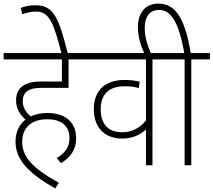

<svg xmlns="http://www.w3.org/2000/svg" viewBox="-20 -916 1183 1064"><path d="M294 -40 318 -12C371 -44 402 -87 402 -151C402 -222 359 -290 242 -290C208 -290 177 -283 150 -271C126 -291 106 -319 106 -354C106 -406 138 -429 207 -429H360V-587H466V-622H0V-587H323V-464H203C115 -464 69 -428 69 -359C69 -313 92 -280 121 -253C87 -226 66 -185 66 -132C66 -35 131 41 286 128L306 97C159 15 103 -47 103 -130C103 -206 151 -255 242 -255C330 -255 365 -210 365 -150C365 -98 338 -67 294 -40Z M322 -615H357C305 -821 277 -887 176 -887C147 -887 118 -881 94 -872L104 -837C129 -846 154 -852 179 -852C254 -852 277 -790 322 -615Z M928 -587V-622H452V-587H789V-249C755 -206 710 -183 658 -183C586 -183 538 -222 538 -309C538 -397 587 -438 672 -438C701 -438 726 -435 749 -428L754 -463C731 -469 704 -473 671 -473C566 -473 500 -419 500 -310C500 -203 567 -148 657 -148C714 -148 760 -170 789 -199V0H825V-587Z M1040 -587H1143V-622H1037C1006 -805 958 -896 857 -896C783 -896 744 -841 744 -766C744 -712 761 -660 782 -615H819C796 -665 782 -713 782 -760C782 -820 806 -861 862 -861C927 -861 972 -792 1001 -622H915V-587H1003V0H1040Z"/></svg>

Font: Noto Sans Devanagari SemiCondensed ExtraLight
Style: Regular
Weight: 200
Width: 4
Designer: Jelle Bosma - Monotype Design Team
Foundry: Monotype Imaging Inc.
Version: Version 2.004